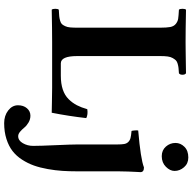

<svg xmlns="http://www.w3.org/2000/svg" viewBox="-21 -677 930 928"><g transform="rotate(90 444.0 -213.0)"><path d="M404.8 0H182.1Q124.5 0 26.9 2Q22.5 -2.4 22.5 -15.1Q22.5 -27.8 26.9 -32.2Q47.4 -33.2 57.9 -34.2Q68.4 -35.2 80.1 -38.6Q91.8 -42 96.7 -47.4Q101.6 -52.7 106.4 -63Q111.3 -73.2 112.5 -87.4Q113.8 -101.6 113.8 -123V-522Q113.8 -553.7 110.6 -570.8Q107.4 -587.9 95.9 -597.4Q84.5 -606.9 70.6 -609.1Q56.6 -611.3 26.9 -612.8Q22.5 -617.2 22.5 -629.9Q22.5 -642.6 26.9 -647Q126.5 -645 182.1 -645Q199.7 -645 218.5 -645.3Q237.3 -645.5 269.5 -646Q301.8 -646.5 334 -647Q341.3 -642.6 341.3 -629.9Q341.3 -617.2 334 -612.8Q317.4 -611.8 308.3 -610.8Q299.3 -609.9 288.1 -606.7Q276.9 -603.5 271.5 -597.9Q266.1 -592.3 260.5 -582.5Q254.9 -572.8 252.9 -558.1Q251 -543.5 251 -522.9V-121.1Q251 -42 286.1 -42H346.2Q384.3 -42 412.6 -51.5Q440.9 -61 459.2 -79.6Q477.5 -98.1 488.5 -119.4Q499.5 -140.6 507.8 -169.9Q533.2 -173.8 550.8 -165Q541.5 -82 524.9 2Q522.9 2 472.4 1Q421.9 0 404.8 0ZM678.2 -122.1V-314Q678.2 -336.4 676 -348.4Q673.8 -360.4 666 -368.2Q658.2 -376 646.7 -378.9Q635.3 -381.8 612.8 -383.8Q611.3 -388.7 610.4 -399.9Q609.4 -411.1 610.8 -416Q748.5 -427.7 789.1 -443.8Q812 -443.8 812 -426.8Q812 -425.8 811 -409.2Q810.1 -392.6 809.1 -367.7Q808.1 -342.8 808.1 -320.8V-122.1Q808.1 -83 805.9 -49.3Q803.7 -15.6 797.1 21.5Q790.5 58.6 780 88.1Q769.5 117.7 751.7 145.3Q733.9 172.9 710 191.4Q686 210 651.6 220.9Q617.2 231.9 575.2 231.9Q539.1 231.9 513.9 212.4Q488.8 192.9 488.8 165Q488.8 138.7 503.2 121.8Q517.6 105 539.1 105Q557.1 105 572.5 114.3Q587.9 123.5 596.7 134.5Q605.5 145.5 616.5 154.8Q627.4 164.1 638.2 164.1Q659.2 164.1 672.1 141.6Q685.1 119.1 685.1 91.8Q685.1 57.6 681.6 -18.6Q678.2 -94.7 678.2 -122.1ZM670.9 -596.2Q670.9 -620.6 689.5 -639.4Q708 -658.2 741.2 -658.2Q770.5 -658.2 788.3 -637.5Q806.2 -616.7 806.2 -591.8Q806.2 -569.8 786.1 -549.8Q766.1 -529.8 734.9 -529.8Q706.1 -529.8 688.5 -549.8Q670.9 -569.8 670.9 -596.2Z"/></g></svg>

Font: Common Serif
Style: Bold
Weight: 700
Designer: Philipp H. Poll, Khaled Hosny
Foundry: Stefan Peev, Context Ltd.
Version: Version 1.026